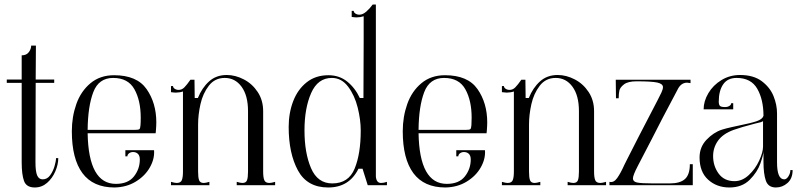

<svg xmlns="http://www.w3.org/2000/svg" viewBox="-20 -820 3549 850"><path d="M76 -102V-150V-453H10V-468H76V-575Q97 -575 107.5 -589Q118 -603 118 -618H139L138 -468H220V-453H138L137 -101Q137 -61 144.5 -43.5Q152 -26 169 -26Q189 -26 202 -44Q215 -62 221.5 -84.5Q228 -107 228 -120H238Q238 -92 225 -61.5Q212 -31 188.5 -10.5Q165 10 134 10Q97 10 86.5 -18.5Q76 -47 76 -102Z M298 -239Q298 -303 318 -359.5Q338 -416 380.5 -451.5Q423 -487 485 -487Q586 -487 629 -425.5Q672 -364 672 -278Q672 -263 670 -239L669 -230H368Q372 -6 493 -6Q547 -6 573 -39Q599 -72 599 -114Q599 -131 590.5 -139Q582 -147 569 -147Q559 -147 551.5 -141.5Q544 -136 544 -128H535V-155H662Q665 -117 643.5 -79Q622 -41 581 -16Q540 9 487 10Q392 10 345 -53.5Q298 -117 298 -239ZM602 -266Q603 -277 603 -299Q603 -375 575 -425Q547 -475 481 -475Q417 -475 393 -412Q369 -349 368 -245H576Q594 -245 597.5 -248.5Q601 -252 602 -266Z M1173 -10Q1181 -10 1198 -15V0H1028V-15Q1045 -10 1053 -10Q1069 -10 1073.5 -22Q1078 -34 1078 -60V-328Q1078 -397 1049.5 -436Q1021 -475 975 -475Q931 -475 904.5 -440.5Q878 -406 867.5 -359Q857 -312 857 -269V-60Q857 -34 861.5 -22Q866 -10 882 -10Q890 -10 907 -15V0H737V-15Q754 -10 762 -10Q780 -10 785 -22.5Q790 -35 790 -60V-415Q775 -410 758 -410Q751 -410 737 -412V-439H746Q746 -432 753.5 -427Q761 -422 771 -422Q785 -422 796 -433Q807 -444 823 -467H841L842 -386H856Q874 -431 905.5 -459.5Q937 -488 984 -488Q1022 -488 1059.5 -468.5Q1097 -449 1121 -412.5Q1145 -376 1145 -328V-60Q1145 -35 1150 -22.5Q1155 -10 1173 -10Z M1258 -258Q1258 -320 1278 -372Q1298 -424 1337.5 -455.5Q1377 -487 1434 -487Q1482 -487 1517 -459Q1552 -431 1573 -386H1589L1590 -647V-748Q1575 -743 1558 -743Q1551 -743 1537 -745V-772H1546Q1546 -765 1553.5 -760Q1561 -755 1571 -755Q1586 -755 1601.5 -768.5Q1617 -782 1630 -800H1644V-39Q1646 -10 1667 -10Q1679 -10 1693 -15V0H1608L1585 -73H1567Q1526 10 1433 10Q1340 10 1299 -65.5Q1258 -141 1258 -258ZM1577 -242Q1577 -290 1563.5 -344Q1550 -398 1521 -436.5Q1492 -475 1449 -475Q1387 -475 1357.5 -408Q1328 -341 1328 -243Q1328 -143 1357 -75.5Q1386 -8 1451 -8Q1523 -8 1550 -73.5Q1577 -139 1577 -242Z M1763 -239Q1763 -303 1783 -359.5Q1803 -416 1845.5 -451.5Q1888 -487 1950 -487Q2051 -487 2094 -425.5Q2137 -364 2137 -278Q2137 -263 2135 -239L2134 -230H1833Q1837 -6 1958 -6Q2012 -6 2038 -39Q2064 -72 2064 -114Q2064 -131 2055.5 -139Q2047 -147 2034 -147Q2024 -147 2016.5 -141.5Q2009 -136 2009 -128H2000V-155H2127Q2130 -117 2108.5 -79Q2087 -41 2046 -16Q2005 9 1952 10Q1857 10 1810 -53.5Q1763 -117 1763 -239ZM2067 -266Q2068 -277 2068 -299Q2068 -375 2040 -425Q2012 -475 1946 -475Q1882 -475 1858 -412Q1834 -349 1833 -245H2041Q2059 -245 2062.5 -248.5Q2066 -252 2067 -266Z M2638 -10Q2646 -10 2663 -15V0H2493V-15Q2510 -10 2518 -10Q2534 -10 2538.5 -22Q2543 -34 2543 -60V-328Q2543 -397 2514.5 -436Q2486 -475 2440 -475Q2396 -475 2369.5 -440.5Q2343 -406 2332.5 -359Q2322 -312 2322 -269V-60Q2322 -34 2326.5 -22Q2331 -10 2347 -10Q2355 -10 2372 -15V0H2202V-15Q2219 -10 2227 -10Q2245 -10 2250 -22.5Q2255 -35 2255 -60V-415Q2240 -410 2223 -410Q2216 -410 2202 -412V-439H2211Q2211 -432 2218.5 -427Q2226 -422 2236 -422Q2250 -422 2261 -433Q2272 -444 2288 -467H2306L2307 -386H2321Q2339 -431 2370.5 -459.5Q2402 -488 2449 -488Q2487 -488 2524.5 -468.5Q2562 -449 2586 -412.5Q2610 -376 2610 -328V-60Q2610 -35 2615 -22.5Q2620 -10 2638 -10Z M2744 -90 2754 -110Q2775 -150 2809 -218Q2867 -331 2891 -376Q2901 -395 2908 -410Q2915 -425 2915 -434Q2915 -449 2890 -454.5Q2865 -460 2798 -460Q2760 -460 2742.5 -446.5Q2725 -433 2722 -419Q2719 -405 2719 -385H2707L2706 -467H3037V-452Q3027 -454 3022 -454Q2994 -454 2979 -422L2913 -297Q2892 -255 2864.5 -202.5Q2837 -150 2804 -86Q2782 -44 2782 -30Q2782 -16 2800.5 -12Q2819 -8 2872 -8H2945Q2991 -8 3012.5 -27.5Q3034 -47 3034 -93H3047V0H2678V-15Q2697 -10 2712.5 -32Q2728 -54 2744 -90Z M3077 -123Q3077 -169 3108 -201.5Q3139 -234 3176 -246Q3195 -252 3220.5 -257.5Q3246 -263 3255 -265Q3305 -275 3330 -283.5Q3355 -292 3360 -307Q3360 -379 3332.5 -427Q3305 -475 3241 -475Q3201 -475 3181.5 -446.5Q3162 -418 3162 -370Q3162 -357 3167 -351.5Q3172 -346 3190 -346Q3201 -346 3209 -351Q3217 -356 3217 -363H3226V-336H3095Q3095 -372 3116 -407.5Q3137 -443 3174 -465.5Q3211 -488 3256 -488Q3316 -488 3352.5 -460.5Q3389 -433 3404.5 -394.5Q3420 -356 3420 -318V-101Q3420 -26 3452 -26Q3462 -26 3470.5 -39.5Q3479 -53 3479 -67H3489Q3489 -30 3466.5 -10Q3444 10 3415 10Q3381 10 3370.5 -20Q3360 -50 3360 -104V-150Q3360 -136 3346.5 -97Q3333 -58 3299 -24Q3265 10 3209 10Q3153 10 3115 -24.5Q3077 -59 3077 -123ZM3358 -171V-285Q3358 -282 3348 -279Q3338 -276 3323 -273Q3258 -256 3228 -245Q3181 -228 3159 -197.5Q3137 -167 3137 -129Q3137 -85 3161.5 -51.5Q3186 -18 3232 -18Q3266 -18 3295 -45Q3324 -72 3341 -109Q3358 -146 3358 -171Z"/></svg>

Font: Viaoda Libre
Style: Regular
Weight: 400
Designer: Gydient
Version: Version 2.000